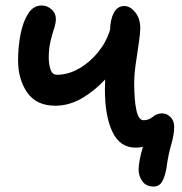

<svg xmlns="http://www.w3.org/2000/svg" viewBox="-20 -531 665 701"><path d="M182 -145Q113 -145 79.5 -193Q46 -241 46 -311Q46 -360 55 -406Q64 -452 83 -481.5Q102 -511 132 -511Q152 -511 168 -497Q184 -483 184 -462Q184 -447 177.5 -427Q171 -407 164.5 -381Q158 -355 158 -319Q158 -297 164.5 -277.5Q171 -258 188 -258Q229 -258 269 -281Q309 -304 339 -341.5Q369 -379 382 -423Q383 -433 383 -440Q392 -509 434 -509Q455 -509 473.5 -486.5Q492 -464 492 -429Q492 -408 486.5 -372Q481 -336 475.5 -297.5Q470 -259 470 -228Q470 -165 478 -128.5Q486 -92 504 -92Q523 -92 538 -104.5Q553 -117 572 -117Q589 -117 602.5 -103.5Q616 -90 616 -68Q616 -40 605 -2.5Q594 35 588 81Q583 112 572.5 131Q562 150 541 150Q513 150 499.5 130.5Q486 111 486 88Q486 76 490 53Q494 30 502 5Q490 8 475 8Q418 8 390.5 -49.5Q363 -107 363 -205Q363 -220 364 -241Q325 -199 278.5 -172Q232 -145 182 -145Z"/></svg>

Font: Shantell Sans Normal
Style: Regular
Weight: 500
Designer: Stephen Nixon, Anya Danilova, Shantell Martin
Foundry: Arrow Type
Version: Version 1.009;[a7da0bfa3]